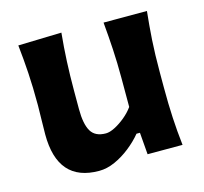

<svg xmlns="http://www.w3.org/2000/svg" viewBox="-87 -653 811 764"><g transform="rotate(-15 318.0 -271.0)"><path d="M231.4 14.2Q61 14.2 61 -181.6Q61 -217.8 62 -245.1Q63 -272.5 63 -301.3Q63 -377.4 59.3 -434.8Q55.7 -492.2 49.3 -551.3L228 -556.2Q222.2 -497.1 219.5 -439.9Q216.8 -382.8 216.8 -320.3V-243.7Q216.8 -183.1 234.1 -153.1Q251.5 -123 295.9 -123Q311.5 -123 332.8 -133.8Q354 -144.5 375.5 -162.1Q397 -179.7 412.1 -200.7V-320.3Q412.1 -382.8 408.9 -437.5Q405.8 -492.2 400.4 -551.3H579.1Q572.8 -492.2 569.1 -434.8Q565.4 -377.4 565.4 -301.3V-239.7Q565.4 -170.9 568.4 -115.2Q571.3 -59.6 578.1 0H434.1L426.8 -90.3H412.6Q390.6 -63.5 360.4 -39.6Q330.1 -15.6 296.9 -0.7Q263.7 14.2 231.4 14.2Z"/></g></svg>

Font: Pinar-DS2-FD Bold
Style: Regular
Weight: 700
Designer: Amin Abedi
Version: Version 3.000